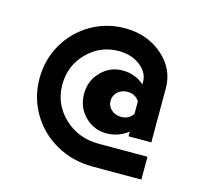

<svg xmlns="http://www.w3.org/2000/svg" viewBox="-85 -645 798 742"><g transform="rotate(15 314.0 -274.5)"><path d="M540 -148.9H448.7V-167.5Q410.2 -137.7 362.3 -137.7Q311.5 -137.7 275.9 -174.1Q240.2 -210.4 240.2 -263.7Q240.2 -315.9 275.9 -352.3Q311.5 -388.7 361.3 -388.7Q412.6 -388.7 448.7 -356.4V-366.2Q448.7 -403.8 413.8 -430.7Q378.9 -457.5 328.6 -457.5Q254.4 -457.5 202.1 -404.5Q149.9 -351.6 149.9 -276.4Q149.9 -198.2 206.3 -144.8Q262.7 -91.3 343.8 -91.3H540V0H343.8Q265.1 0 199.5 -36.6Q133.8 -73.2 96.2 -136.7Q58.6 -200.2 58.6 -276.4Q58.6 -351.1 94.5 -413.6Q130.4 -476.1 192.6 -512.5Q254.9 -548.8 328.6 -548.8Q417.5 -548.8 478.8 -495.8Q540 -442.9 540 -366.2ZM401.4 -213.9Q432.6 -213.9 448.7 -238.8V-288.6Q432.1 -314 401.4 -314Q377.9 -314 362.1 -299.6Q346.2 -285.2 346.2 -263.7Q346.2 -242.2 362.1 -228Q377.9 -213.9 401.4 -213.9Z"/></g></svg>

Font: Now
Style: Bold
Weight: 700
Designer: Alfredo Marco Pradil
Foundry: Alfredo Marco Pradil
Version: Version 1.002;PS 001.002;hotconv 1.0.88;makeotf.lib2.5.64775